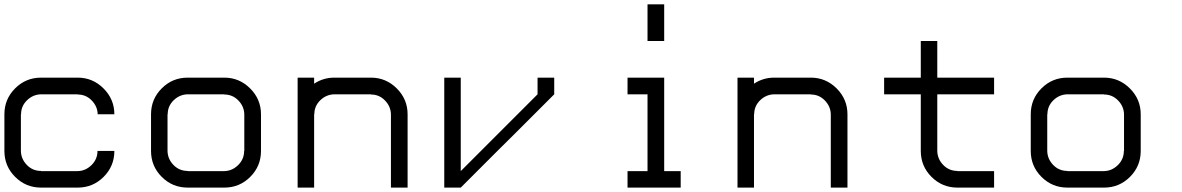

<svg xmlns="http://www.w3.org/2000/svg" viewBox="-20 -853 5373 873"><path d="M424.2 -333.3Q423.3 -369.2 397.1 -396.2Q370.8 -423.3 333.3 -423.3V-424.2H166.7Q130 -423.3 102.9 -397.1Q75.8 -370.8 75.8 -333.3H75V-166.7Q75.8 -130 102.1 -102.9Q128.3 -75.8 166.7 -75.8V-75H333.3Q369.2 -75.8 396.2 -102.5Q423.3 -129.2 423.3 -166.7H500Q500 -97.5 451.2 -48.8Q402.5 0 333.3 0H166.7Q97.5 0 48.8 -48.8Q0 -97.5 0 -166.7V-333.3Q0 -402.5 48.8 -451.2Q97.5 -500 166.7 -500H333.3Q401.7 -500 450.8 -450.8Q500 -401.7 500 -333.3Z M1000 -75Q1035.8 -75.8 1062.9 -102.5Q1090 -129.2 1090 -166.7H1090.8V-333.3Q1090 -369.2 1063.8 -396.2Q1037.5 -423.3 1000 -423.3V-424.2H833.3Q796.7 -423.3 769.6 -397.1Q742.5 -370.8 742.5 -333.3H741.7V-166.7Q742.5 -130 768.8 -102.9Q795 -75.8 833.3 -75.8V-75ZM1000 0H833.3Q764.2 0 715.4 -48.8Q666.7 -97.5 666.7 -166.7V-333.3Q666.7 -402.5 715.4 -451.2Q764.2 -500 833.3 -500H1000Q1068.3 -500 1117.5 -450.8Q1166.7 -401.7 1166.7 -333.3V-166.7Q1166.7 -97.5 1117.9 -48.8Q1069.2 0 1000 0Z M1408.3 0H1333.3V-500H1408.3V-472.5Q1450 -500 1500 -500H1666.7Q1735 -500 1784.2 -450.8Q1833.3 -401.7 1833.3 -333.3V0H1757.5V-333.3Q1756.7 -369.2 1730.4 -396.2Q1704.2 -423.3 1666.7 -423.3V-424.2H1500Q1463.3 -423.3 1436.2 -397.1Q1409.2 -370.8 1409.2 -333.3H1408.3Z M2241.7 -166.7Q2174.2 -98.3 2075 0H2000V-500H2075V-75L2424.2 -424.2V-500H2500V-424.2Q2400 -325 2333.3 -257.5Z M3000 -833.3V-666.7H2924.2V-833.3ZM3075 0H2833.3V-75H2924.2V-424.2H2833.3V-500H3000V-75H3075Z M3408.3 0H3333.3V-500H3408.3V-472.5Q3450 -500 3500 -500H3666.7Q3735 -500 3784.2 -450.8Q3833.3 -401.7 3833.3 -333.3V0H3757.5V-333.3Q3756.7 -369.2 3730.4 -396.2Q3704.2 -423.3 3666.7 -423.3V-424.2H3500Q3463.3 -423.3 3436.2 -397.1Q3409.2 -370.8 3409.2 -333.3H3408.3Z M4333.3 0Q4264.2 0 4215.4 -48.8Q4166.7 -97.5 4166.7 -166.7V-424.2H4000V-500H4166.7V-666.7H4241.7V-500H4500V-424.2H4241.7V-166.7Q4242.5 -130 4268.8 -102.9Q4295 -75.8 4333.3 -75.8V-75H4500V0Z M5000 -75Q5035.8 -75.8 5062.9 -102.5Q5090 -129.2 5090 -166.7H5090.8V-333.3Q5090 -369.2 5063.8 -396.2Q5037.5 -423.3 5000 -423.3V-424.2H4833.3Q4796.7 -423.3 4769.6 -397.1Q4742.5 -370.8 4742.5 -333.3H4741.7V-166.7Q4742.5 -130 4768.8 -102.9Q4795 -75.8 4833.3 -75.8V-75ZM5000 0H4833.3Q4764.2 0 4715.4 -48.8Q4666.7 -97.5 4666.7 -166.7V-333.3Q4666.7 -402.5 4715.4 -451.2Q4764.2 -500 4833.3 -500H5000Q5068.3 -500 5117.5 -450.8Q5166.7 -401.7 5166.7 -333.3V-166.7Q5166.7 -97.5 5117.9 -48.8Q5069.2 0 5000 0Z"/></svg>

Font: 0xA000-Squareish-Mono
Style: Squareish-Mono
Weight: 400
Version: Version 0.1